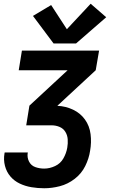

<svg xmlns="http://www.w3.org/2000/svg" viewBox="-20 -800 616 1025"><path d="M216 205Q257 205 299.5 194Q342 183 378.5 155Q415 127 435 86.5Q455 46 461 5Q469 -40 463.5 -84Q458 -128 433.5 -162Q409 -196 370 -214.5Q331 -233 287 -235V-236L491 -425L509 -530H97L80 -425H341L137 -236L120 -131H255Q278 -131 298 -122.5Q318 -114 329 -96Q340 -78 341.5 -56Q343 -34 339 -11Q334 18 318.5 45.5Q303 73 274 86.5Q245 100 216 100Q191 100 168.5 92Q146 84 135 62.5Q124 41 128 16L129 14H5Q4 17 4 19Q-2 53 6.5 85.5Q15 118 35.5 142Q56 166 85.5 180Q115 194 148.5 199.5Q182 205 216 205ZM266 -568H386L547 -708L464 -780L337 -644L253 -773L156 -715Z"/></svg>

Font: Iosevka Sparkle
Style: Bold Italic
Weight: 700
Italic angle: -9°
Designer: Belleve Invis
Foundry: Belleve Invis
Version: Version 4.5.0; ttfautohint (v1.8.3)